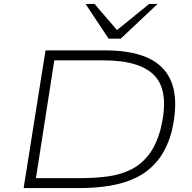

<svg xmlns="http://www.w3.org/2000/svg" viewBox="-20 -963 984 983"><path d="M101 0 213 -705H518Q742 -705 825.5 -599.5Q909 -494 857 -282Q832 -196 787 -141Q742 -86 681 -55.5Q620 -25 544.5 -12.5Q469 0 385 0ZM164 -51H392Q466 -51 530 -59.5Q594 -68 647.5 -93.5Q701 -119 740 -168.5Q779 -218 802 -301Q848 -488 775.5 -571Q703 -654 509 -654H258ZM536 -765 418 -943H464L579 -809L744 -943H787L598 -765Z"/></svg>

Font: Nunito Sans 7pt Expanded ExtraLight
Style: Italic
Weight: 250
Width: 7
Italic angle: -9°
Designer: Vernon Adams
Foundry: Vernon Adams
Version: Version 3.101;gftools[0.9.27]